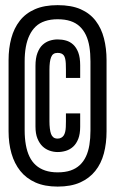

<svg xmlns="http://www.w3.org/2000/svg" viewBox="-20 -700 442 728"><path d="M198.5 7.5Q249 7.5 284 -8.2Q319 -24 341.2 -51.8Q363.5 -79.5 373.8 -118Q384 -156.5 384 -202V-472Q384 -516.5 374.2 -554.5Q364.5 -592.5 342.8 -621Q321 -649.5 285.8 -665Q250.5 -680.5 198.5 -680.5Q148 -680.5 112.5 -665Q77 -649.5 55 -621.2Q33 -593 22.8 -555Q12.5 -517 12.5 -472V-202Q12.5 -156.5 23.5 -118.2Q34.5 -80 56.8 -52Q79 -24 114.2 -8.2Q149.5 7.5 198.5 7.5ZM198.5 -46.5Q172 -46.5 151.2 -53.5Q130.5 -60.5 115.8 -73.8Q101 -87 91.8 -106.2Q82.5 -125.5 78 -150.8Q73.5 -176 73.5 -206.5V-467.5Q73.5 -497.5 78 -522.2Q82.5 -547 91.8 -566.2Q101 -585.5 115.2 -599.2Q129.5 -613 150.8 -620Q172 -627 198.5 -627Q226.5 -627 247 -620.2Q267.5 -613.5 282 -600Q296.5 -586.5 305.8 -567Q315 -547.5 319 -522.5Q323 -497.5 323 -467V-204.5Q323 -175.5 319 -150.8Q315 -126 306 -106.8Q297 -87.5 282.5 -74Q268 -60.5 247.5 -53.5Q227 -46.5 198.5 -46.5ZM198.5 -123.5Q214.5 -123.5 230 -128.2Q245.5 -133 257.5 -144Q269.5 -155 276.8 -173.5Q284 -192 284 -219.5V-270H230V-240Q230 -228.5 229.5 -218Q229 -207.5 227 -199.5Q225 -191.5 221.5 -186.2Q218 -181 212.2 -177.8Q206.5 -174.5 198.5 -174.5Q188.5 -174.5 182.5 -179.2Q176.5 -184 173.5 -192.2Q170.5 -200.5 169 -213Q167.5 -225.5 167.5 -240V-435Q167.5 -451 169 -463Q170.5 -475 173.8 -483.2Q177 -491.5 183 -495.5Q189 -499.5 198.5 -499.5Q207 -499.5 212.8 -497Q218.5 -494.5 222 -489.8Q225.5 -485 227.2 -477.2Q229 -469.5 229.5 -459.2Q230 -449 230 -436V-404.5H284V-452.5Q284 -482 276.8 -501Q269.5 -520 257.5 -531Q245.5 -542 230.5 -546.2Q215.5 -550.5 198.5 -550.5Q183.5 -550.5 168.5 -545.8Q153.5 -541 141.5 -530Q129.5 -519 122 -499.2Q114.5 -479.5 114.5 -450V-220.5Q114.5 -193 122 -174.8Q129.5 -156.5 141.2 -145.2Q153 -134 168 -128.8Q183 -123.5 198.5 -123.5Z"/></svg>

Font: Anybody ExtraCondensed Medium
Style: Regular
Weight: 500
Width: 2
Version: Version 1.113;gftools[0.9.25]